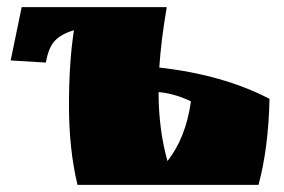

<svg xmlns="http://www.w3.org/2000/svg" viewBox="-20 -520 798 540"><path d="M198 0Q174 -100 174 -223Q174 -346 188 -435Q151 -424 133.5 -404.5Q116 -385 109 -344L10 -350L41 -500H449Q433 -407 428 -330Q607 -310 738 -242Q735 -103 707 0ZM426 -261Q426 -156 451 -67Q503 -133 517 -235Q471 -257 426 -261Z"/></svg>

Font: Ruslan Display
Style: Regular
Weight: 400
Version: Version 1.000